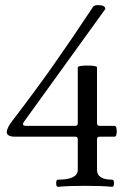

<svg xmlns="http://www.w3.org/2000/svg" viewBox="-20 -722 507 746"><path d="M198.2 -10.3Q198.2 -23.9 205.1 -23.9Q282.2 -23.9 282.2 -62V-181.2Q282.2 -190.9 272 -190.9H39.1Q6.3 -190.9 6.3 -209Q6.3 -217.3 12.7 -229.5Q19 -241.7 28.8 -253.9Q114.3 -365.2 185.3 -465.8Q256.3 -566.4 341.8 -695.8Q346.2 -702.1 360.8 -702.1Q389.2 -702.1 389.2 -687L73.2 -249Q69.3 -243.7 69.3 -239.7Q69.3 -232.9 82 -232.9H272Q282.2 -232.9 282.2 -243.2V-460Q282.2 -467.3 319.8 -467.3Q356.9 -467.3 356.9 -460V-243.2Q356.9 -232.9 368.2 -232.9H424.8Q433.6 -232.9 433.6 -211.9Q433.6 -190.9 424.8 -190.9H368.2Q356.9 -190.9 356.9 -181.2V-62Q356.9 -23.9 416 -23.9Q422.9 -23.9 422.9 -10.3Q422.9 3.9 416 3.9Q376 0 310.5 0Q245.1 0 205.1 3.9Q198.2 3.9 198.2 -10.3Z"/></svg>

Font: JuniusX
Style: Regular
Weight: 400
Designer: Peter S. Baker
Foundry: Briery Creek Software
Version: Version 1.004